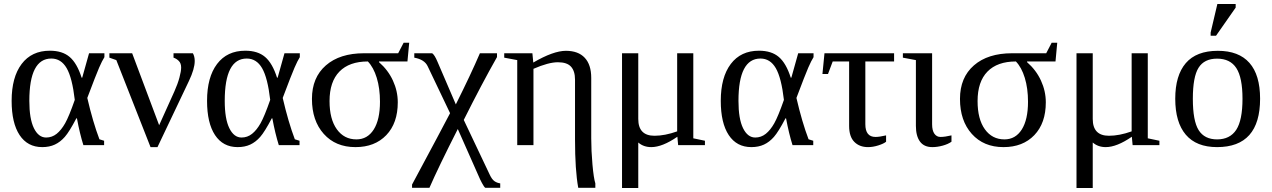

<svg xmlns="http://www.w3.org/2000/svg" viewBox="-20 -725 6352 959"><path d="M500 -22V0H396.5Q378.4 -57.6 364.3 -133.8H361.3Q326.2 -66.9 303.7 -41.3Q281.2 -15.6 253.9 -2.9Q226.6 9.8 190.9 9.8Q117.7 9.8 77.9 -50.3Q38.1 -110.4 38.1 -221.2Q38.1 -339.4 88.1 -405.5Q138.2 -471.7 229 -471.7Q291.5 -471.7 328.1 -440.4Q364.7 -409.2 387.7 -336.9H390.6L424.8 -459H501.5V-439.5Q490.2 -421.9 475.1 -387.2Q460 -352.5 416 -235.8Q443.8 -115.7 476.6 -29.3ZM353.5 -226.1Q340.8 -336.4 313 -384.5Q285.2 -432.6 236.3 -432.6Q126.5 -432.6 126.5 -221.2Q126.5 -131.3 149.4 -84.7Q172.4 -38.1 210.4 -38.1Q239.7 -38.1 262.9 -56.6Q286.1 -75.2 305.4 -109.4Q324.7 -143.6 353.5 -226.1Z M884.8 -387.7Q884.8 -409.2 872.8 -420.9Q860.8 -432.6 846.7 -437V-459H943.4Q952.6 -442.9 952.6 -420.4Q952.6 -381.3 923.8 -320.8L766.6 9.8H731.9L561 -424.8L526.4 -437V-459H640.1L774.9 -99.6L851.1 -268.6Q867.7 -305.7 876.2 -337.4Q884.8 -369.1 884.8 -387.7Z M1476.1 -22V0H1372.6Q1354.5 -57.6 1340.3 -133.8H1337.4Q1302.2 -66.9 1279.8 -41.3Q1257.3 -15.6 1230 -2.9Q1202.6 9.8 1167 9.8Q1093.8 9.8 1054 -50.3Q1014.2 -110.4 1014.2 -221.2Q1014.2 -339.4 1064.2 -405.5Q1114.3 -471.7 1205.1 -471.7Q1267.6 -471.7 1304.2 -440.4Q1340.8 -409.2 1363.8 -336.9H1366.7L1400.9 -459H1477.5V-439.5Q1466.3 -421.9 1451.2 -387.2Q1436 -352.5 1392.1 -235.8Q1419.9 -115.7 1452.6 -29.3ZM1329.6 -226.1Q1316.9 -336.4 1289.1 -384.5Q1261.2 -432.6 1212.4 -432.6Q1102.5 -432.6 1102.5 -221.2Q1102.5 -131.3 1125.5 -84.7Q1148.4 -38.1 1186.5 -38.1Q1215.8 -38.1 1239 -56.6Q1262.2 -75.2 1281.5 -109.4Q1300.8 -143.6 1329.6 -226.1Z M1996.1 -511.7H2023.9L2015.1 -418H1873V-414.6Q1918.5 -375 1942.6 -322.5Q1966.8 -270 1966.8 -213.9Q1966.8 -109.9 1909.4 -50Q1852.1 9.8 1755.4 9.8Q1656.2 9.8 1597.2 -56.2Q1538.1 -122.1 1538.1 -231Q1538.1 -337.9 1607.7 -398.4Q1677.2 -459 1798.3 -459H1968.8ZM1760.3 -28.8Q1815.4 -28.8 1846.7 -78.1Q1877.9 -127.4 1877.9 -216.8Q1877.9 -283.7 1861.8 -336.2Q1845.7 -388.7 1817.4 -418Q1724.6 -418 1675.3 -367.4Q1626 -316.9 1626 -220.2Q1626 -129.9 1662.4 -79.3Q1698.7 -28.8 1760.3 -28.8Z M2403.8 212.9Q2397.9 209 2387.5 189.5Q2377 169.9 2371.1 155.3L2266.6 -80.6Q2169.4 110.8 2125 212.9H2038.1V196.8Q2191.4 -88.9 2228 -159.7L2116.2 -394Q2100.6 -427.7 2049.3 -437V-459H2138.7Q2150.9 -450.7 2165 -417L2256.8 -203.6Q2331.5 -353 2377 -459H2462.4V-439.9Q2386.2 -305.7 2296.4 -126L2426.3 147.9Q2437 170.9 2449.5 179.7Q2461.9 188.5 2478.5 190.9V212.9Z M2498.5 -459H2639.2L2643.6 -412.6Q2744.1 -471.2 2806.6 -471.2Q2868.2 -471.2 2900.6 -436.5Q2933.1 -401.9 2933.1 -335.9V-34.2Q2933.1 28.3 2939.2 96.7Q2945.3 165 2953.6 190.9V212.9H2868.2Q2852.1 125 2852.1 -28.3V-327.1Q2852.1 -370.1 2832 -392.1Q2812 -414.1 2766.6 -414.1Q2719.7 -414.1 2644.5 -381.3V0H2563.5V-424.8L2498.5 -437Z M3442.9 -459V-34.2L3501 -22V0H3367.2L3363.3 -42Q3288.1 9.8 3232.9 9.8Q3194.3 9.8 3168 -13.2V213.9H3086.9V-459H3168V-130.9Q3168 -46.9 3249 -46.9Q3300.8 -46.9 3362.3 -68.8V-459Z M4042 -22V0H3938.5Q3920.4 -57.6 3906.2 -133.8H3903.3Q3868.2 -66.9 3845.7 -41.3Q3823.2 -15.6 3795.9 -2.9Q3768.6 9.8 3732.9 9.8Q3659.7 9.8 3619.9 -50.3Q3580.1 -110.4 3580.1 -221.2Q3580.1 -339.4 3630.1 -405.5Q3680.2 -471.7 3771 -471.7Q3833.5 -471.7 3870.1 -440.4Q3906.7 -409.2 3929.7 -336.9H3932.6L3966.8 -459H4043.5V-439.5Q4032.2 -421.9 4017.1 -387.2Q4002 -352.5 3958 -235.8Q3985.8 -115.7 4018.6 -29.3ZM3895.5 -226.1Q3882.8 -336.4 3855 -384.5Q3827.1 -432.6 3778.3 -432.6Q3668.5 -432.6 3668.5 -221.2Q3668.5 -131.3 3691.4 -84.7Q3714.4 -38.1 3752.4 -38.1Q3781.7 -38.1 3804.9 -56.6Q3828.1 -75.2 3847.4 -109.4Q3866.7 -143.6 3895.5 -226.1Z M4139.2 -418 4115.7 -355.5H4087.9L4098.1 -459H4445.8V-418H4302.2V-104.5Q4302.2 -41 4353 -41Q4373 -41 4405.8 -48.8V-17.1Q4394 -7.3 4367.2 1.2Q4340.3 9.8 4315.9 9.8Q4272.9 9.8 4247.1 -16.4Q4221.2 -42.5 4221.2 -96.2V-418Z M4635.7 -104.5Q4635.7 -72.8 4647.2 -56.9Q4658.7 -41 4677.2 -41Q4699.7 -41 4732.4 -48.8V-17.1Q4715.3 -4.9 4688.5 2.4Q4661.6 9.8 4636.7 9.8Q4595.2 9.8 4575 -18.1Q4554.7 -45.9 4554.7 -96.2V-424.8L4489.7 -437V-459H4635.7Z M5232.9 -511.7H5260.7L5252 -418H5109.9V-414.6Q5155.3 -375 5179.4 -322.5Q5203.6 -270 5203.6 -213.9Q5203.6 -109.9 5146.2 -50Q5088.9 9.8 4992.2 9.8Q4893.1 9.8 4834 -56.2Q4774.9 -122.1 4774.9 -231Q4774.9 -337.9 4844.5 -398.4Q4914.1 -459 5035.2 -459H5205.6ZM4997.1 -28.8Q5052.2 -28.8 5083.5 -78.1Q5114.7 -127.4 5114.7 -216.8Q5114.7 -283.7 5098.6 -336.2Q5082.5 -388.7 5054.2 -418Q4961.4 -418 4912.1 -367.4Q4862.8 -316.9 4862.8 -220.2Q4862.8 -129.9 4899.2 -79.3Q4935.5 -28.8 4997.1 -28.8Z M5712.9 -459V-34.2L5771 -22V0H5637.2L5633.3 -42Q5558.1 9.8 5502.9 9.8Q5464.4 9.8 5438 -13.2V213.9H5356.9V-459H5438V-130.9Q5438 -46.9 5519 -46.9Q5570.8 -46.9 5632.3 -68.8V-459Z M6273.9 -231.9Q6273.9 9.8 6059.1 9.8Q5955.6 9.8 5902.8 -52.2Q5850.1 -114.3 5850.1 -231.9Q5850.1 -348.1 5902.8 -409.7Q5955.6 -471.2 6063 -471.2Q6167.5 -471.2 6220.7 -410.9Q6273.9 -350.6 6273.9 -231.9ZM6186 -231.9Q6186 -337.4 6155.3 -384.8Q6124.5 -432.1 6059.1 -432.1Q5995.1 -432.1 5966.6 -386.7Q5938 -341.3 5938 -231.9Q5938 -121.1 5967 -75Q5996.1 -28.8 6059.1 -28.8Q6123.5 -28.8 6154.8 -76.7Q6186 -124.5 6186 -231.9ZM6026.9 -546.4V-562.5L6060.5 -705.1H6151.9V-687L6053.7 -546.4Z"/></svg>

Font: Liberation Serif
Style: Regular
Weight: 400
Designer: Steve Matteson
Foundry: Ascender Corporation
Version: Version 2.1.5